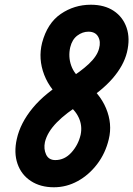

<svg xmlns="http://www.w3.org/2000/svg" viewBox="-20 -792 564 812"><path d="M208 0Q151 0 110.5 -26.5Q70 -53 54 -99.5Q38 -146 51 -204Q66 -272 118.5 -335.5Q171 -399 264 -454Q321 -489 356 -522Q391 -555 399 -587Q407 -616 395 -637Q383 -658 354 -658Q329 -658 307 -641.5Q285 -625 277 -592Q268 -552 281 -515Q294 -478 328 -454L257 -361Q193 -408 167 -475.5Q141 -543 158 -611Q180 -694 237 -733Q294 -772 364 -772Q422 -772 461 -746Q500 -720 515.5 -674.5Q531 -629 517 -571Q503 -514 455.5 -459.5Q408 -405 326 -355Q260 -315 220 -274Q180 -233 170 -191Q164 -162 175 -138.5Q186 -115 214 -115Q253 -115 282 -147Q311 -179 321 -222Q329 -260 313 -294.5Q297 -329 261 -353L333 -449Q401 -400 428.5 -334Q456 -268 440 -203Q426 -144 391 -98Q356 -52 308.5 -26Q261 0 208 0Z"/></svg>

Font: Edu TAS Beginner
Style: Bold
Weight: 700
Version: Version 1.003